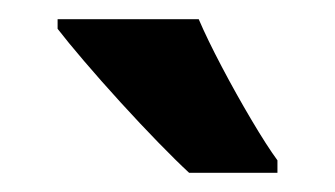

<svg xmlns="http://www.w3.org/2000/svg" viewBox="-20 -786 349 200"><path d="M187 -766Q196 -745 211 -716.5Q226 -688 242 -661Q258 -634 269 -619V-606H177Q164 -618 145 -637.5Q126 -657 105.5 -679.5Q85 -702 67.5 -722.5Q50 -743 40 -756V-766Z"/></svg>

Font: Noto Sans Gujarati ExtraCondensed
Style: Bold
Weight: 700
Width: 2
Designer: Jelle Bosma - Monotype Design Team, Universal Thirst
Foundry: Monotype Imaging Inc.
Version: Version 2.106; ttfautohint (v1.8.4.7-5d5b)